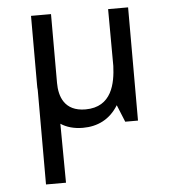

<svg xmlns="http://www.w3.org/2000/svg" viewBox="-51 -517 712 794"><g transform="rotate(-5 305.0 -120.0)"><path d="M190 -470H107V-184C107 -177 107 -169 108 -162V230H191L189 -15C213 1 244 10 281 10C341 10 393 -14 428 -71L457 0H510V-470H427L428 -234C425 -163 408 -65 298 -65C210 -65 190 -129 190 -184Z"/></g></svg>

Font: Necto Mono
Style: Regular
Weight: 400
Designer: Marco Condello
Foundry: Collletttivo
Version: Version 1.300;Glyphs 3.2 (3217)